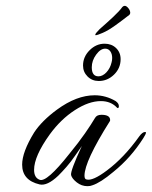

<svg xmlns="http://www.w3.org/2000/svg" viewBox="-20 -628 521 659"><path d="M280 11Q260 11 243.5 -2Q227 -15 224 -27Q221 -41 261 -127L238 -94Q223 -72 208 -55Q193 -38 180 -25Q142 11 116 5Q56 -9 56 -63Q56 -106 97 -173Q110 -193 130 -213Q150 -233 176 -252Q243 -301 305 -301Q343 -301 377 -281Q388 -273 388 -264Q388 -257 384 -257Q383 -257 382 -258Q361 -281 326 -281Q285 -281 237 -250Q189 -219 151 -167Q97 -92 97 -45Q97 -18 116 -11Q140 -1 218 -100Q250 -139 271.5 -170Q293 -201 306 -223Q312 -234 328 -234Q358 -234 358 -216Q358 -213 357 -212Q270 -74 270 -25Q270 -13 277 -12Q298 -6 347 -43Q406 -87 458 -160Q469 -175 478 -175Q481 -175 481 -173Q481 -168 472 -154Q451 -121 425.5 -92Q400 -63 369 -38Q325 -1 297 8Q290 11 280 11ZM319 -350Q296 -350 280.5 -365.5Q265 -381 265 -403Q265 -433 287.5 -455.5Q310 -478 339 -478Q363 -478 378.5 -463Q394 -448 394 -425Q394 -394 371.5 -372Q349 -350 319 -350ZM318 -366Q332 -366 345 -379.5Q358 -393 363 -414Q364 -418 364.5 -421.5Q365 -425 365 -429Q365 -443 358.5 -452Q352 -461 341 -461Q325 -461 310 -440.5Q295 -420 295 -397Q295 -366 318 -366ZM309 -507Q307 -507 307 -509Q307 -513 322 -528Q345 -548 367.5 -569Q390 -590 400 -604Q404 -608 408 -608Q414 -608 420.5 -600Q427 -592 427 -584Q427 -580 424 -577Q401 -559 376 -541Q351 -523 332 -515Q313 -507 309 -507Z"/></svg>

Font: Ephesis
Style: Regular
Weight: 400
Designer: Robert E. Leuschke
Foundry: Robert E. Leuschke
Version: Version 1.010; ttfautohint (v1.8.3)